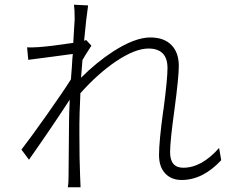

<svg xmlns="http://www.w3.org/2000/svg" viewBox="-20 -784 981 815"><path d="M268 11Q271 -4 271 -37Q272 -84 272 -151Q273 -217 273 -263Q273 -298 276 -361Q204 -250 103 -106L71 -149Q112 -202 179 -297Q249 -396 281 -447Q282 -464 285 -499Q287 -537 289 -555Q266 -552 192 -542Q128 -534 100 -530L95 -583Q112 -582 144 -584Q199 -588 291 -602Q292 -621 294 -654Q297 -696 297 -702Q297 -743 294 -764L354 -761Q346 -708 337 -611L346 -614L368 -590Q367 -589 366 -587Q341 -549 330 -529Q327 -492 324 -454Q390 -520 461 -566Q553 -625 618 -625Q676 -625 707.5 -593Q739 -561 739 -504Q739 -457 721 -322Q702 -186 702 -138Q702 -72 758 -72Q836 -72 910 -156L919 -104Q841 -20 751 -20Q708 -20 682 -47Q655 -75 655 -126Q655 -183 673 -315Q673 -316 674 -319Q691 -449 691 -495Q691 -578 610 -578Q553 -578 470 -522Q394 -470 321 -388Q321 -386 321 -381Q317 -294 317 -258Q317 -242 317 -213Q317 -106 320 -38L322 11Z"/></svg>

Font: GenSekiGothic TW L
Style: Regular
Weight: 300
Version: Version 1.501;PS 1;hotconv 16.6.51;makeotf.lib2.5.65220